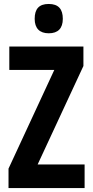

<svg xmlns="http://www.w3.org/2000/svg" viewBox="-20 -949 468 969"><path d="M226 -929C177 -929 155 -904 155 -854C155 -806 180 -781 226 -781C273 -781 297 -806 297 -854C297 -903 275 -929 226 -929ZM407 0V-119H170L401 -616V-714H27V-596H254L23 -98V0Z"/></svg>

Font: Noto Sans Arabic UI XCn
Style: Bold
Weight: 700
Width: 2
Designer: Monotype Design Team, Nadine Chahine and Nizar Qandah
Foundry: Monotype Imaging Inc.
Version: Version 2.010